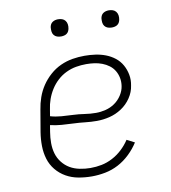

<svg xmlns="http://www.w3.org/2000/svg" viewBox="-81 -779 762 857"><g transform="rotate(-10 300.0 -350.5)"><path d="M267 8Q236 8 206 2.5Q176 -3 150.5 -17.5Q125 -32 106.5 -54.5Q88 -77 79.5 -105Q71 -133 70.5 -164Q70 -195 75 -226L92 -326Q96 -353 105.5 -380Q115 -407 131 -431Q147 -455 169.5 -475Q192 -495 218.5 -507Q245 -519 272.5 -523.5Q300 -528 327 -528Q352 -528 376.5 -524.5Q401 -521 423 -512.5Q445 -504 463.5 -489.5Q482 -475 493.5 -454.5Q505 -434 509.5 -410Q514 -386 509 -361Q505 -332 487.5 -306Q470 -280 444 -263Q418 -246 389 -239Q360 -232 332 -232Q305 -232 279 -235Q253 -238 226 -239Q199 -240 173 -242Q147 -244 122 -250L117 -219Q113 -195 113 -170Q113 -145 119.5 -122.5Q126 -100 140.5 -81.5Q155 -63 174.5 -51.5Q194 -40 218.5 -35Q243 -30 267 -30Q293 -30 318 -35Q343 -40 367 -52.5Q391 -65 411.5 -84Q432 -103 447 -126L482 -108Q465 -81 440.5 -57.5Q416 -34 387.5 -19Q359 -4 328 2Q297 8 267 8ZM334 -268Q356 -268 378 -273.5Q400 -279 419 -292Q438 -305 451 -325Q464 -345 467 -366Q470 -385 466.5 -403Q463 -421 454 -436Q445 -451 431 -461.5Q417 -472 400 -478.5Q383 -485 365 -487.5Q347 -490 328 -490Q305 -490 282 -486Q259 -482 237 -471.5Q215 -461 197 -444.5Q179 -428 166 -407.5Q153 -387 145 -364.5Q137 -342 134 -319L129 -289Q153 -282 179 -280Q205 -278 231 -277Q257 -276 282.5 -272Q308 -268 334 -268ZM470 -631Q460 -631 451.5 -634Q443 -637 437.5 -644Q432 -651 431 -660.5Q430 -670 431 -680Q432 -686 435 -692Q438 -698 444 -702Q450 -706 456.5 -707.5Q463 -709 469 -709Q479 -709 487.5 -706Q496 -703 501.5 -696Q507 -689 508.5 -679.5Q510 -670 508 -660Q507 -654 504 -648Q501 -642 495.5 -638Q490 -634 483 -632.5Q476 -631 470 -631ZM240 -631Q230 -631 221.5 -634Q213 -637 207.5 -644Q202 -651 201 -660.5Q200 -670 201 -680Q202 -686 205 -692Q208 -698 214 -702Q220 -706 226.5 -707.5Q233 -709 239 -709Q249 -709 257.5 -706Q266 -703 271.5 -696Q277 -689 278.5 -679.5Q280 -670 278 -660Q277 -654 274 -648Q271 -642 265.5 -638Q260 -634 253 -632.5Q246 -631 240 -631Z"/></g></svg>

Font: Iosevka Etoile Extralight
Style: Italic
Weight: 200
Italic angle: -9°
Designer: Belleve Invis
Foundry: Belleve Invis
Version: Version 22.1.2; ttfautohint (v1.8.4)